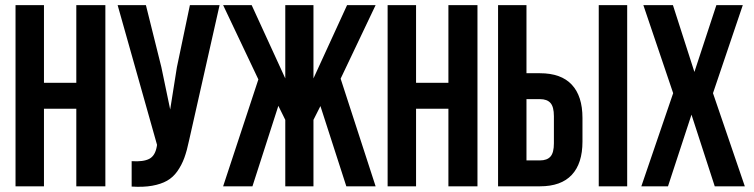

<svg xmlns="http://www.w3.org/2000/svg" viewBox="-20 -720 2913 742"><path d="M149.9 -299.8V0H40V-700.2H149.9V-399.9H274.9V-700.2H387.2V0H274.9V-299.8Z M828.6 -700.2 710.9 -178.2Q702.6 -138.2 692.4 -110.1Q682.1 -82 665.5 -58.3Q648.9 -34.7 625.5 -21.5Q602.1 -8.3 568.1 -2.2Q534.2 3.9 488.8 1V-97.2Q533.7 -94.2 556.6 -106Q579.6 -117.7 585.9 -153.8L586.9 -160.2L434.6 -700.2H543.9L603.5 -460.9L637.7 -296.9L663.6 -460L713.9 -700.2Z M1191.4 -700.2V-417L1321.3 -700.2H1431.6L1296.4 -416L1431.6 0H1318.4L1218.3 -310.1L1191.4 -256.8V0H1082.5V-256.8L1055.7 -311L955.6 0H842.3L978.5 -413.1L842.3 -700.2H952.6L1082.5 -417V-700.2Z M1587.9 -299.8V0H1478V-700.2H1587.9V-399.9H1712.9V-700.2H1825.2V0H1712.9V-299.8Z M2066.9 0H1904.8V-700.2H2014.6V-437H2066.9Q2148.4 -437 2189.7 -392.8Q2231 -348.6 2231 -264.2V-172.9Q2231 -88.4 2189.7 -44.2Q2148.4 0 2066.9 0ZM2014.6 -100.1H2066.9Q2094.2 -100.1 2107.4 -115Q2120.6 -129.9 2120.6 -166V-271Q2120.6 -307.1 2107.4 -322Q2094.2 -336.9 2066.9 -336.9H2014.6ZM2403.8 0H2293.9V-700.2H2403.8Z M2748.5 -700.2H2850.6L2735.4 -359.9L2858.4 0H2742.2L2652.3 -276.9L2561.5 0H2458.5L2581.5 -359.9L2466.3 -700.2H2580.6L2663.6 -441.9Z"/></svg>

Font: Bebas Neue Bold
Style: Regular
Weight: 700
Designer: Ryoichi Tsunekawa
Foundry: Ryoichi Tsunekawa
Version: Version 1.300